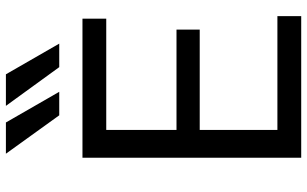

<svg xmlns="http://www.w3.org/2000/svg" viewBox="-216 -830 1046 654"><g transform="rotate(-90 307.0 -503.0)"><path d="M110.4 -1005.9H216.8L321.3 -824.2H241.2ZM273.4 -1005.9H380.9L485.4 -824.2H405.3ZM96.7 0V-745.1H570.3V-664.1H191.4V-424.8H533.2V-345.7H191.4V-81.1H579.1V0Z"/></g></svg>

Font: Gothic A1 Medium
Style: Regular
Weight: 500
Designer: HanYang I&C Co.,Ltd.
Foundry: HanYang I&C Co.,Ltd.
Version: Version 2.50